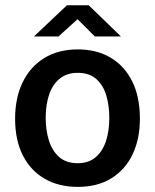

<svg xmlns="http://www.w3.org/2000/svg" viewBox="-20 -720 606 750"><path d="M283.5 10Q209.5 10 154.5 -21.8Q99.5 -53.5 69.2 -113Q39 -172.5 39 -256Q39 -337 68.2 -398Q97.5 -459 152.5 -493Q207.5 -527 284 -527Q358 -527 412.5 -494.5Q467 -462 496.8 -401.5Q526.5 -341 526.5 -256Q526.5 -177.5 498.2 -117.8Q470 -58 415.8 -24Q361.5 10 283.5 10ZM284 -82.5Q326 -82.5 353.2 -105.5Q380.5 -128.5 393.8 -168.5Q407 -208.5 407 -259.5Q407 -307 395.2 -347Q383.5 -387 356.2 -411.2Q329 -435.5 284 -435.5Q241.5 -435.5 213.8 -413.2Q186 -391 172.2 -351.2Q158.5 -311.5 158.5 -259.5Q158.5 -212.5 170.8 -172.2Q183 -132 210.5 -107.2Q238 -82.5 284 -82.5ZM350.5 -577.5 283 -645 208.5 -577.5H112.5L241.5 -699.5H326.5L452.5 -577.5Z"/></svg>

Font: Public Sans SemiBold
Style: Regular
Weight: 600
Designer: The Public Sans Project Authors: Dan O. Williams and USWDS (Libre Franklin designed by Pablo Impallari and Rodrigo Fuenz
Version: Version 1.007